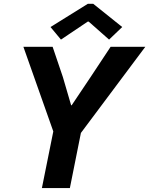

<svg xmlns="http://www.w3.org/2000/svg" viewBox="-20 -958 760 978"><path d="M251.5 -288.6 99.1 -719.7H248L300.3 -565.4L342.3 -421.9H345.2L441.4 -565.4L543.5 -719.7H720.2L392.1 -280.8L335.9 0H193.4ZM237.3 -820.3 427.2 -938.5H455.1L602.5 -820.3L535.6 -756.3L431.6 -848.1H427.2L290.5 -756.3Z"/></svg>

Font: Reddit Sans Fudge
Style: Bold
Weight: 700
Italic angle: -11.25°
Designer: Stephen Hutchings
Version: Version 1.013